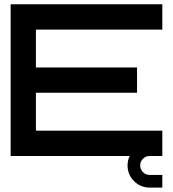

<svg xmlns="http://www.w3.org/2000/svg" viewBox="-20 -723 802 890"><path d="M732.4 -703.1V-585.9H146.5V-410.2H615.2V-293H146.5V-117.2H732.4V0H673.3Q655.8 0 643.1 12.7Q629.9 25.4 629.9 43.9Q629.9 62 642.8 75Q655.8 87.9 673.8 87.9H732.4V146.5H673.8Q631.3 146.5 601.3 116.5Q571.3 86.4 571.3 43.9Q571.3 20 581.1 0H29.3V-703.1Z"/></svg>

Font: Gerhaus
Style: Regular
Weight: 400
Designer: GGBotNet
Foundry: GGBotNet
Version: 1.01